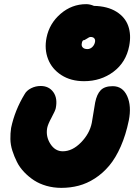

<svg xmlns="http://www.w3.org/2000/svg" viewBox="-20 -910 669 920"><path d="M382.8 -521Q319.3 -521 273.9 -550.3Q228.5 -579.6 210.2 -627.2Q191.9 -674.8 203.1 -730Q216.8 -797.9 270.5 -844Q324.2 -890.1 393.1 -890.1Q411.1 -890.1 430.2 -881.8Q495.1 -880.4 537.4 -854.2Q579.6 -828.1 594.5 -785.6Q609.4 -743.2 599.1 -689.9Q584 -611.3 523.7 -566.2Q463.4 -521 382.8 -521ZM372.1 -703.1Q369.1 -690.4 376.5 -682.6Q383.8 -674.8 398.9 -674.8Q411.6 -674.8 421.9 -684.3Q432.1 -693.8 435.1 -708Q437.5 -719.2 431.9 -726.1Q426.3 -732.9 414.1 -732.9Q407.7 -732.9 396.5 -724.9Q385.3 -716.8 377.9 -716.8Q372.1 -709.5 372.1 -703.1ZM273.9 -9.8Q236.3 -9.8 202.4 -19.5Q168.5 -29.3 143.1 -45.9Q117.7 -62.5 95.9 -85.2Q74.2 -107.9 61.3 -133.8Q48.3 -159.7 39.3 -187.7Q30.3 -215.8 29.8 -243.4Q29.3 -271 33.2 -296.9Q50.8 -381.3 98.1 -459Q107.4 -476.1 128.9 -487.1Q150.4 -498 174.8 -498Q214.4 -498 235.6 -468.5Q256.8 -439 247.1 -391.1Q244.6 -379.4 227.1 -346.9Q209.5 -314.5 206.1 -296.9Q198.7 -255.9 221.4 -220.5Q244.1 -185.1 280.8 -185.1Q326.7 -185.1 368.2 -227.5Q409.7 -270 419.9 -321.8Q423.8 -341.3 428.2 -371.8Q432.6 -402.3 436 -418.9Q443.8 -458.5 462.6 -477.8Q481.4 -497.1 520 -497.1Q567.9 -497.1 589.4 -449.5Q610.8 -401.9 597.2 -333Q583 -263.7 558.6 -208.3Q534.2 -152.8 503.4 -116.2Q472.7 -79.6 434.8 -55.2Q397 -30.8 357.2 -20.3Q317.4 -9.8 273.9 -9.8Z"/></svg>

Font: Shantell Sans Irregular
Style: Italic
Weight: 800
Italic angle: -11.31°
Designer: Stephen Nixon, Anya Danilova, Shantell Martin
Foundry: Arrow Type
Version: Version 1.006;[9816181b4]